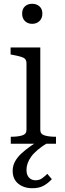

<svg xmlns="http://www.w3.org/2000/svg" viewBox="-20 -760 342 1015"><path d="M150 -634Q127 -634 112 -648.5Q97 -663 97 -688Q97 -713 112 -726.5Q127 -740 150 -740Q173 -740 188.5 -726.5Q204 -713 204 -688Q204 -663 188.5 -648.5Q173 -634 150 -634ZM193 -509V-73Q193 -51 216 -44Q239 -37 275 -37H276V0H37V-37H38Q74 -37 97 -44Q120 -51 120 -73V-426Q120 -448 102.5 -455.5Q85 -463 47 -470L36 -472V-509ZM209 -29 234 -6Q202 13 180 31.5Q158 50 145 68Q132 86 126 103.5Q120 121 120 138Q120 165 133.5 179Q147 193 168 193Q188 193 202.5 182.5Q217 172 230 159L254 187Q235 208 211 221.5Q187 235 151 235Q106 235 76.5 211Q47 187 47 143Q47 117 59 94.5Q71 72 93 51.5Q115 31 144.5 10.5Q174 -10 209 -29Z"/></svg>

Font: Roboto Serif 36pt Light
Style: Regular
Weight: 300
Designer: Greg Gazdowicz
Foundry: Commercial Type
Version: Version 1.008